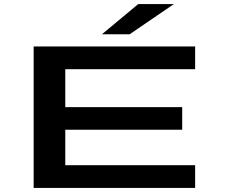

<svg xmlns="http://www.w3.org/2000/svg" viewBox="-20 -930 1140 950"><path d="M146.5 0V-700H945.5V-587.5H303V-400H881.5V-288H303V-112.5H945.5V0ZM621.5 -760.5H484.5L664 -910H840.5Z"/></svg>

Font: Trispace Expanded SemiBold
Style: Regular
Weight: 600
Width: 7
Designer: Tyler Finck
Foundry: Etcetera Type Company
Version: Version 1.210; ttfautohint (v1.8.3)